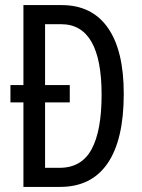

<svg xmlns="http://www.w3.org/2000/svg" viewBox="-20 -734 556 754"><path d="M222 -714Q341 -714 403.5 -625Q466 -536 466 -366Q466 -185 402.5 -92.5Q339 0 216 0H72V-332H21V-400H72V-714ZM220 -639H157V-400H254V-332H157V-75H214Q300 -75 339.5 -147.5Q379 -220 379 -362Q379 -639 220 -639Z"/></svg>

Font: Noto Sans Hebrew ExtraCondensed
Style: Regular
Weight: 400
Width: 2
Designer: Monotype Design Team
Foundry: Monotype Imaging Inc.
Version: Version 2.004; ttfautohint (v1.8.4.7-5d5b)